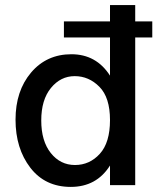

<svg xmlns="http://www.w3.org/2000/svg" viewBox="-20 -727 620 754"><path d="M511 0H412V-77Q359 7 258 7Q157 7 99 -68.5Q41 -144 41 -257Q41 -370 102 -442Q163 -514 260.5 -514Q358 -514 412 -430V-580H231V-643H412V-707H511V-643H578V-580H511ZM273.5 -428Q218 -428 180 -381.5Q142 -335 142 -254Q142 -173 179.5 -126Q217 -79 274.5 -79Q332 -79 372 -123Q412 -167 412 -255.5Q412 -344 370.5 -386Q329 -428 273.5 -428Z"/></svg>

Font: Hind Mysuru Medium
Style: Regular
Weight: 500
Designer: Manushi Parikh, Hitesh Malaviya
Foundry: Indian Type Foundry
Version: Version 0.703;PS 1.0;hotconv 1.0.86;makeotf.lib2.5.63406